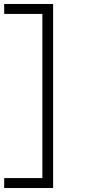

<svg xmlns="http://www.w3.org/2000/svg" viewBox="-20 -830 451 965"><path d="M193 115V-810H247V115ZM1 115V65H236V115ZM1 -760V-810H236V-760Z"/></svg>

Font: BioRhyme SemiExpanded Light
Style: Regular
Weight: 300
Width: 6
Designer: Aoife Mooney
Foundry: Aoife Mooney Type
Version: Version 1.600;gftools[0.9.33]